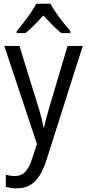

<svg xmlns="http://www.w3.org/2000/svg" viewBox="-20 -786 473 1046"><path d="M3.4 -535.6H85.9L182.6 -223.6Q189.9 -199.7 196.5 -177.5Q203.1 -155.3 208.3 -134Q213.4 -112.8 216.8 -92.3H220.2Q225.6 -118.7 234.9 -153.1Q244.1 -187.5 255.4 -224.1L348.1 -535.6H430.7L234.4 82Q218.3 133.8 196.3 169.2Q174.3 204.6 144 222.4Q113.8 240.2 71.3 240.2Q53.7 240.2 39.1 237.8Q24.4 235.4 11.7 231.9V166Q21.5 168.9 34.2 170.9Q46.9 172.9 60.1 172.9Q84.5 172.9 102.1 162.4Q119.6 151.9 132.8 129.9Q146 107.9 156.7 73.7L181.2 -1.5ZM254.9 -765.6Q266.6 -743.7 285.4 -716.3Q304.2 -689 325.2 -662.6Q346.2 -636.2 363.3 -616.2V-606H313.5Q290 -624.5 265.4 -649.7Q240.7 -674.8 216.3 -701.7Q191.9 -675.3 167 -649.7Q142.1 -624 119.6 -606H70.8V-616.2Q88.9 -637.7 109.4 -664.3Q129.9 -690.9 148.2 -717.5Q166.5 -744.1 177.7 -765.6Z"/></svg>

Font: Open Sans SemiCondensed
Style: Regular
Weight: 400
Width: 4
Designer: Monotype Design Team
Foundry: Monotype Imaging Inc.
Version: Version 3.000